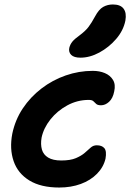

<svg xmlns="http://www.w3.org/2000/svg" viewBox="-20 -830 583 859"><path d="M245 9Q163 9 111.5 -22.5Q60 -54 41 -109Q22 -164 35 -232Q48 -294 82 -345Q116 -396 165.5 -434Q215 -472 274 -492.5Q333 -513 395 -513Q425 -513 449 -503Q473 -493 485.5 -472.5Q498 -452 491 -421Q485 -390 468 -374.5Q451 -359 432 -359Q417 -359 410.5 -365Q404 -371 398 -377Q392 -383 377 -383Q326 -383 281 -358.5Q236 -334 205.5 -295.5Q175 -257 166 -214Q161 -184 167.5 -161Q174 -138 195.5 -125Q217 -112 254 -112Q295 -112 319.5 -122.5Q344 -133 359 -146Q374 -159 385.5 -169.5Q397 -180 413 -180Q436 -180 447 -167Q458 -154 452 -120Q443 -82 414 -52.5Q385 -23 341.5 -7Q298 9 245 9ZM340 -572Q311 -572 298.5 -584.5Q286 -597 290 -616Q294 -632 304 -644Q314 -656 335 -671Q362 -691 376 -709.5Q390 -728 405 -756Q422 -788 441.5 -799Q461 -810 485 -810Q519 -810 533 -791Q547 -772 541 -738Q532 -693 499.5 -655.5Q467 -618 424.5 -595Q382 -572 340 -572Z"/></svg>

Font: Shantell Sans SemiBold
Style: Italic
Weight: 600
Italic angle: -11°
Designer: Stephen Nixon, Anya Danilova, Shantell Martin
Foundry: Arrow Type
Version: Version 1.011;[c5ecc13dd]